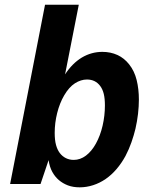

<svg xmlns="http://www.w3.org/2000/svg" viewBox="-20 -780 642 814"><path d="M317.9 14.2Q289.6 14.2 267.8 5.9Q246.1 -2.4 229.5 -16.6Q212.9 -30.8 201.7 -51.3Q190.4 -71.8 186 -101.1L151.9 0H22.9L170.9 -759.8H314L255.9 -464.8Q286.6 -511.7 327.1 -536.1Q347.7 -548.3 369.4 -554.2Q391.1 -560.1 414.1 -560.1Q448.7 -560.1 477.8 -546.9Q506.8 -533.7 527.8 -506.8Q549.8 -479 559.3 -440.9Q568.8 -402.8 568.8 -357.4Q568.8 -329.1 565.2 -297.4Q561.5 -265.6 554.2 -233.9Q547.9 -207.5 537.4 -177.2Q526.9 -147 512.2 -119.1Q495.6 -88.4 474.1 -63.2Q452.6 -38.1 427.7 -21Q402.8 -3.9 374.8 5.1Q346.7 14.2 317.9 14.2ZM292.5 -102.1Q320.3 -102.1 344.5 -120.4Q368.7 -138.7 386.7 -171.4Q405.3 -205.1 415 -247.3Q424.8 -289.6 424.8 -333Q424.8 -362.3 419.9 -382.1Q415 -401.9 404.8 -415.5Q384.3 -442.9 348.6 -442.9Q322.8 -442.9 297.6 -426.8Q272.5 -410.6 252 -375.5Q232.9 -342.8 222.4 -300.8Q211.9 -258.8 211.9 -216.8Q211.9 -186 217.5 -165.5Q223.1 -145 233.4 -131.3Q244.1 -117.2 259.3 -109.6Q274.4 -102.1 292.5 -102.1Z"/></svg>

Font: Hack
Style: Bold Italic
Weight: 700
Italic angle: -11°
Monospace: yes
Designer: Christopher Simpkins
Foundry: Christopher Simpkins
Version: Version 2.017; ttfautohint (v1.4.1) -l 4 -r 80 -G 350 -x 0 -